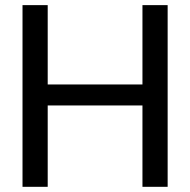

<svg xmlns="http://www.w3.org/2000/svg" viewBox="-20 -721 734 741"><path d="M66.9 0V-701.2H164.1V-395H529.8V-701.2H627V0H529.8V-314H164.1V0Z"/></svg>

Font: LT Superior Med
Style: Regular
Weight: 500
Designer: Daniel Lyons
Foundry: LyonsType
Version: Version 1.000